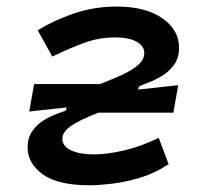

<svg xmlns="http://www.w3.org/2000/svg" viewBox="-20 -547 626 577"><path d="M249 9.8Q153.8 9.8 108.4 -23.2Q63 -56.2 63 -103.5Q63 -132.8 76.9 -152.8Q90.8 -172.9 111.1 -185.3Q131.3 -197.8 150.1 -204.6Q168.9 -211.4 178.2 -214.8L180.2 -224.1L67.9 -211.9L82.5 -294.4H280.3Q313.5 -307.1 344 -320.8Q374.5 -334.5 394 -350.8Q413.6 -367.2 413.6 -387.7Q413.6 -408.7 390.6 -421.6Q367.7 -434.6 325.7 -434.6Q277.3 -434.6 232.4 -418Q187.5 -401.4 137.2 -377L93.3 -456.1Q141.6 -485.8 202.4 -506.6Q263.2 -527.3 330.6 -527.3Q417 -527.3 467.5 -492.4Q518.1 -457.5 518.1 -403.8Q518.1 -372.1 502.4 -351.3Q486.8 -330.6 465.1 -317.9Q443.4 -305.2 423.8 -298.1Q404.3 -291 397 -286.1L395 -277.8L515.6 -291L501 -208.5H275.9Q216.8 -185.5 192.1 -167.7Q167.5 -149.9 167.5 -129.9Q167.5 -107.4 193.6 -95.2Q219.7 -83 261.7 -83Q300.3 -83 351.3 -94.5Q402.3 -106 457 -132.8L486.8 -53.7Q444.8 -25.9 399.4 -12.5Q354 1 314.2 5.4Q274.4 9.8 249 9.8Z"/></svg>

Font: Cascadia Code NF
Style: Italic
Weight: 400
Italic angle: -10°
Monospace: yes
Designer: Aaron Bell
Foundry: Saja Typeworks
Version: Version 2404.023; ttfautohint (v1.8.4)